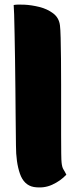

<svg xmlns="http://www.w3.org/2000/svg" viewBox="-20 -811 351 842"><path d="M128 9Q85 1 67.5 -49Q50 -99 50 -173Q50 -182 49.5 -218Q49 -254 48.5 -307.5Q48 -361 47.5 -423Q47 -485 46 -547Q45 -609 44 -661.5Q43 -714 42 -748Q41 -782 40 -789Q55 -792 86.5 -790.5Q118 -789 152.5 -780.5Q187 -772 213 -752.5Q239 -733 243 -699Q245 -683 246 -644.5Q247 -606 247.5 -553.5Q248 -501 248 -442Q248 -383 248 -325.5Q248 -268 248 -219.5Q248 -171 248.5 -138.5Q249 -106 250 -99Q252 -78 258 -68.5Q264 -59 271 -45Q246 -18 209 -1Q172 16 128 9Z"/></svg>

Font: Potta One
Style: Regular
Weight: 400
Designer: 108,108go
Foundry: Font Zone 108
Version: Version 1.000